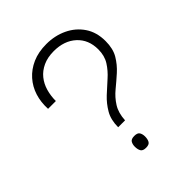

<svg xmlns="http://www.w3.org/2000/svg" viewBox="-169 -662 767 767"><g transform="rotate(-45 215.0 -278.5)"><path d="M228 -128H189Q189 -170 206 -199Q223 -228 247 -250.5Q271 -273 295.5 -294.5Q320 -316 336.5 -342Q353 -368 353 -404Q353 -459 317 -492Q281 -525 222 -525Q187 -525 161 -513Q135 -501 118.5 -480.5Q102 -460 94.5 -433.5Q87 -407 87 -378H43Q41 -417 51.5 -450.5Q62 -484 85 -510Q108 -536 142 -551Q176 -566 221 -566Q269 -566 309 -547Q349 -528 373 -492.5Q397 -457 397 -407Q397 -364 380 -335.5Q363 -307 338.5 -285Q314 -263 289 -242.5Q264 -222 247 -195Q230 -168 228 -128ZM210 9Q192 9 186.5 -1Q181 -11 181 -26Q181 -39 186.5 -48.5Q192 -58 210 -58Q228 -58 233.5 -48.5Q239 -39 239 -26Q239 -11 233.5 -1Q228 9 210 9Z"/></g></svg>

Font: Darker Grotesque Light
Style: Regular
Weight: 400
Version: Version 1.000;gftools[0.9.28]